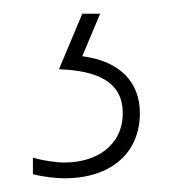

<svg xmlns="http://www.w3.org/2000/svg" viewBox="-20 -20 265 280"><path d="M184 145C184 100 155 69 100 62L126 0H100L66 81C120 83 159 98 159 145C159 192 121 217 74 217C61 217 42 214 28 210V234C43 238 62 240 74 240C142 240 184 203 184 145Z"/></svg>

Font: Noto Sans Myanmar ExtraCondensed Thin
Style: Regular
Weight: 100
Width: 2
Designer: Monotype Design Team
Foundry: Monotype Imaging Inc.
Version: Version 2.107